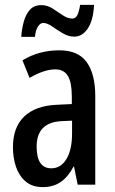

<svg xmlns="http://www.w3.org/2000/svg" viewBox="-20 -756 470 786"><path d="M223 -550Q300 -550 335 -501.5Q370 -453 370 -362V0H298L283 -74H281Q259 -32 228.5 -11Q198 10 155 10Q112 10 85 -13Q58 -36 45.5 -73Q33 -110 33 -153Q33 -235 79 -279Q125 -323 211 -327L274 -330V-361Q274 -418 258 -445Q242 -472 206 -472Q161 -472 101 -437L72 -509Q139 -550 223 -550ZM230 -260Q130 -254 130 -156Q130 -67 190 -67Q229 -67 252 -105Q275 -143 275 -210V-262ZM365 -736Q362 -673 339.5 -639.5Q317 -606 284 -606Q260 -606 236.5 -620Q213 -634 193 -648Q173 -662 157 -662Q145 -662 135.5 -647.5Q126 -633 123 -605H67Q69 -636 77 -666Q85 -696 102 -715.5Q119 -735 149 -735Q174 -735 195.5 -721Q217 -707 237 -693.5Q257 -680 276 -680Q290 -680 297 -695Q304 -710 308 -736Z"/></svg>

Font: Noto Sans Thai ExtCond Med
Style: Regular
Weight: 500
Width: 2
Designer: Monotype Design Team
Foundry: Monotype Imaging Inc.
Version: Version 2.002; ttfautohint (v1.8.4.7-5d5b)